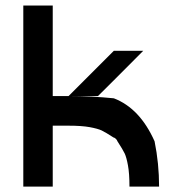

<svg xmlns="http://www.w3.org/2000/svg" viewBox="-20 -687 647 707"><path d="M412.5 -166.7Q409.2 -175.8 399.2 -180.8V-180Q368.3 -200 354.2 -206.7Q340 -213.3 310.4 -218.8Q280.8 -224.2 232.5 -224.2H174.2V0H65.8V-666.7H174.2V-333.3H232.5L399.2 -500H507.5Q375 -366.7 340.8 -333.3H232.5Q317.5 -333.3 399.2 -325Q495 -288.3 549.2 -166.7Q565.8 -85 565.8 0H456.7Q456.7 -48.3 451.2 -77.9Q445.8 -107.5 439.2 -121.7Q432.5 -135.8 412.5 -166.7Z"/></svg>

Font: 0xA000
Style: Bold
Weight: 700
Version: Version 0.1